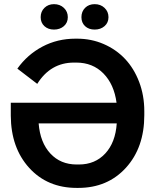

<svg xmlns="http://www.w3.org/2000/svg" viewBox="-20 -898 758 929"><path d="M241.2 -754.9Q212.9 -754.9 194.8 -771.5Q176.8 -788.1 176.8 -814.9Q176.8 -842.3 195.1 -860.1Q213.4 -877.9 241.2 -877.9Q270 -877.9 289.1 -859.9Q308.1 -841.8 308.1 -814.9Q308.1 -788.1 289.1 -771.5Q270 -754.9 241.2 -754.9ZM374 -814.9Q374 -842.3 391.8 -860.1Q409.7 -877.9 438 -877.9Q466.8 -877.9 485.8 -859.9Q504.9 -841.8 504.9 -814.9Q504.9 -788.1 485.8 -771.5Q466.8 -754.9 438 -754.9Q409.2 -754.9 391.6 -771.5Q374 -788.1 374 -814.9ZM32.2 -400.9H543.9Q532.2 -489.7 480.5 -542.5Q428.7 -595.2 349.1 -595.2H337.9Q224.6 -595.2 160.2 -492.2L64 -565.9Q112.3 -633.8 185.1 -672.4Q257.8 -710.9 345.2 -710.9H353Q421.9 -710.9 481.9 -684.8Q542 -658.7 585.2 -612.8Q628.4 -566.9 653.3 -501.5Q678.2 -436 678.2 -359.9V-340.8Q678.2 -184.1 589.4 -86.4Q500.5 11.2 358.9 11.2H351.1Q209.5 11.2 121.3 -85.7Q33.2 -182.6 32.2 -337.9ZM544.9 -300.8H167Q174.3 -208.5 223.6 -155.3Q272.9 -102.1 351.1 -102.1H361.8Q439.9 -102.1 489.3 -155.3Q538.6 -208.5 544.9 -300.8Z"/></svg>

Font: Fixel Text SemiBold
Style: Regular
Weight: 600
Width: 4
Designer: AlfaBravo + MacPaw
Foundry: Kyrylo Tkachov, Marchela Mozhyna, Serhii Makarenko, Maria Weinstein, Zakhar Kryvoshyya
Version: Version 1.211